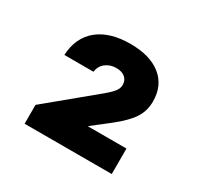

<svg xmlns="http://www.w3.org/2000/svg" viewBox="-91 -963 581 566"><g transform="rotate(30 200.0 -680.0)"><path d="M51.7 -500V-564.2L210 -695Q230 -711.7 237.5 -722.1Q245 -732.5 245 -743.3Q245 -759.2 234.2 -768.3Q223.3 -777.5 204.2 -777.5Q183.3 -777.5 168.3 -765.8Q153.3 -754.2 150.8 -734.2H51.7Q55 -795 95 -827.5Q135 -860 205 -860Q271.7 -860 309.2 -830Q346.7 -800 346.7 -745.8Q346.7 -714.2 330.8 -689.2Q315 -664.2 275 -632.5L218.3 -588.3V-586.7H348.3V-500Z"/></g></svg>

Font: Funnel Display Light ExtraBold
Style: Regular
Weight: 800
Version: Version 1.000